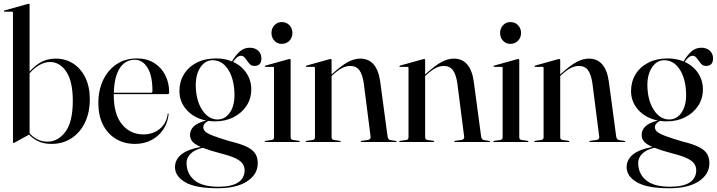

<svg xmlns="http://www.w3.org/2000/svg" viewBox="-20 -756 3816 1022"><path d="M137.5 -730.5V-375.5Q173.5 -414 206 -429Q238.5 -444 276.5 -444Q328.5 -444 369.5 -417.8Q410.5 -391.5 434.2 -343Q458 -294.5 458 -228.5Q458 -156.5 432 -103Q406 -49.5 360 -19.8Q314 10 254 10Q215 10 185.5 -3.2Q156 -16.5 135 -39.5L59.5 2Q56 5 53 5Q49 5 49 0.5V-688.5Q49 -694 43 -694H4Q0.5 -694 0.5 -697Q0.5 -699.5 4.5 -700.5L124.5 -734Q130.5 -736 133 -736Q137.5 -736 137.5 -730.5ZM246 -426Q221 -426 193.2 -411.8Q165.5 -397.5 137.5 -366V-47Q155 -26.5 179 -14.2Q203 -2 233.5 -2Q288.5 -2 328 -54.2Q367.5 -106.5 367.5 -219.5Q367.5 -322 333.2 -374Q299 -426 246 -426Z M880.5 -263.5Q880.5 -255 871 -255H585.5Q585.5 -253 585.5 -250.5Q585.5 -147.5 629.5 -94Q673.5 -40.5 744 -40.5Q793.5 -40.5 829.8 -69.5Q866 -98.5 872.5 -148.5Q872.5 -152 874.5 -152Q878 -152 877.5 -147.5Q873 -102.5 849 -66.8Q825 -31 786.2 -10.5Q747.5 10 699.5 10Q641 10 596.8 -16.8Q552.5 -43.5 528 -92.2Q503.5 -141 503.5 -207Q503.5 -276 529 -329.8Q554.5 -383.5 600.5 -414.2Q646.5 -445 708.5 -445Q761 -445 799.5 -421.5Q838 -398 859.2 -357Q880.5 -316 880.5 -263.5ZM698 -438Q646.5 -438 617.2 -392.5Q588 -347 586 -262.5H784Q791.5 -262.5 791.5 -271Q791.5 -354 765 -396Q738.5 -438 698 -438Z M1204 -4Q1263 10 1295 26Q1327 42 1339.5 63Q1352 84 1352 113Q1352 171.5 1296 208.8Q1240 246 1138 246Q1020.5 246 966 214Q911.5 182 911.5 133.5Q911.5 95.5 943 68Q974.5 40.5 1048.5 26Q1017 12.5 1004.2 -2.5Q991.5 -17.5 991.5 -37.5Q991.5 -63.5 1010.5 -82.5Q1029.5 -101.5 1077 -114.5Q1012.5 -127.5 973.8 -170.8Q935 -214 935 -271Q935 -320.5 958.8 -360Q982.5 -399.5 1026.5 -422.2Q1070.5 -445 1131 -445Q1176.5 -445 1214.5 -429Q1233.5 -461.5 1256 -481.8Q1278.5 -502 1309.5 -502Q1337.5 -502 1354.5 -486Q1371.5 -470 1371.5 -445.5Q1371.5 -405 1334 -405Q1317 -405 1306 -418.5Q1295 -432 1285.8 -445.5Q1276.5 -459 1263 -459Q1251 -459 1240.8 -450Q1230.5 -441 1220.5 -426.5Q1266 -406 1291.8 -367Q1317.5 -328 1317.5 -280.5Q1317.5 -231 1292 -192.5Q1266.5 -154 1223 -132Q1179.5 -110 1125 -110Q1106.5 -110 1088.5 -112.5Q1077 -107 1069.5 -98.2Q1062 -89.5 1062 -79Q1062 -67 1071.8 -56.8Q1081.5 -46.5 1111.8 -34.5Q1142 -22.5 1204 -4ZM1109 -435.5Q1068.5 -434 1043.5 -392.5Q1018.5 -351 1022.5 -285Q1027 -211.5 1060 -165.2Q1093 -119 1140.5 -120Q1182.5 -121.5 1207.2 -162.2Q1232 -203 1227.5 -270Q1223 -345.5 1191 -391Q1159 -436.5 1109 -435.5ZM973 111Q973 168 1014.5 203Q1056 238 1143 238Q1212.5 238 1247.2 215.2Q1282 192.5 1282 150Q1282 131 1271.2 115.2Q1260.5 99.5 1232.5 86.2Q1204.5 73 1153 60Q1123 52 1100 44.8Q1077 37.5 1059.5 30.5Q1016.5 40.5 994.8 62Q973 83.5 973 111Z M1480 -522.5Q1456 -522.5 1440.5 -539.2Q1425 -556 1425 -580.5Q1425 -605 1440.8 -621.8Q1456.5 -638.5 1480 -638.5Q1505 -638.5 1520.8 -621.5Q1536.5 -604.5 1536.5 -580.5Q1536.5 -556 1520.5 -539.2Q1504.5 -522.5 1480 -522.5ZM1527 -437V-25.5Q1527 -13 1539 -11L1570.5 -6.5Q1575.5 -6 1575.5 -3Q1575.5 0 1571.5 0H1392Q1389 0 1389 -3Q1389 -5 1393 -6L1426.5 -11Q1438.5 -13 1438.5 -25V-394.5Q1438.5 -400 1432.5 -400H1393.5Q1390 -400 1390 -403Q1390 -405 1394 -407L1514 -440.5Q1520 -442 1522.5 -442Q1527 -442 1527 -437Z M1745 -437V-359.5L1751 -365Q1798.5 -408 1832.2 -426Q1866 -444 1897.5 -444Q1987 -444 2004 -320.5L2043 -29.5Q2045 -12 2060 -10L2086.5 -6Q2091 -5 2091 -3Q2091 0 2087 0H1904.5Q1900 0 1900 -3Q1900 -5.5 1905.5 -6.5L1938 -11Q1955 -13.5 1952.5 -29.5L1916.5 -311.5Q1909.5 -360 1892.8 -382.5Q1876 -405 1843.5 -405Q1803 -405 1754.5 -360L1745 -351.5V-25.5Q1745 -13 1757 -11L1788.5 -6.5Q1793.5 -6 1793.5 -3Q1793.5 0 1789.5 0H1610Q1607 0 1607 -3Q1607 -5 1611 -6L1644.5 -11Q1656.5 -13 1656.5 -25V-394.5Q1656.5 -400 1650.5 -400H1611.5Q1608 -400 1608 -403Q1608 -405 1612 -407L1732 -440.5Q1738 -442 1740.5 -442Q1745 -442 1745 -437Z M2243 -437V-359.5L2249 -365Q2296.5 -408 2330.2 -426Q2364 -444 2395.5 -444Q2485 -444 2502 -320.5L2541 -29.5Q2543 -12 2558 -10L2584.5 -6Q2589 -5 2589 -3Q2589 0 2585 0H2402.5Q2398 0 2398 -3Q2398 -5.5 2403.5 -6.5L2436 -11Q2453 -13.5 2450.5 -29.5L2414.5 -311.5Q2407.5 -360 2390.8 -382.5Q2374 -405 2341.5 -405Q2301 -405 2252.5 -360L2243 -351.5V-25.5Q2243 -13 2255 -11L2286.5 -6.5Q2291.5 -6 2291.5 -3Q2291.5 0 2287.5 0H2108Q2105 0 2105 -3Q2105 -5 2109 -6L2142.5 -11Q2154.5 -13 2154.5 -25V-394.5Q2154.5 -400 2148.5 -400H2109.5Q2106 -400 2106 -403Q2106 -405 2110 -407L2230 -440.5Q2236 -442 2238.5 -442Q2243 -442 2243 -437Z M2697 -522.5Q2673 -522.5 2657.5 -539.2Q2642 -556 2642 -580.5Q2642 -605 2657.8 -621.8Q2673.5 -638.5 2697 -638.5Q2722 -638.5 2737.8 -621.5Q2753.5 -604.5 2753.5 -580.5Q2753.5 -556 2737.5 -539.2Q2721.5 -522.5 2697 -522.5ZM2744 -437V-25.5Q2744 -13 2756 -11L2787.5 -6.5Q2792.5 -6 2792.5 -3Q2792.5 0 2788.5 0H2609Q2606 0 2606 -3Q2606 -5 2610 -6L2643.5 -11Q2655.5 -13 2655.5 -25V-394.5Q2655.5 -400 2649.5 -400H2610.5Q2607 -400 2607 -403Q2607 -405 2611 -407L2731 -440.5Q2737 -442 2739.5 -442Q2744 -442 2744 -437Z M2962 -437V-359.5L2968 -365Q3015.5 -408 3049.2 -426Q3083 -444 3114.5 -444Q3204 -444 3221 -320.5L3260 -29.5Q3262 -12 3277 -10L3303.5 -6Q3308 -5 3308 -3Q3308 0 3304 0H3121.5Q3117 0 3117 -3Q3117 -5.5 3122.5 -6.5L3155 -11Q3172 -13.5 3169.5 -29.5L3133.5 -311.5Q3126.5 -360 3109.8 -382.5Q3093 -405 3060.5 -405Q3020 -405 2971.5 -360L2962 -351.5V-25.5Q2962 -13 2974 -11L3005.5 -6.5Q3010.5 -6 3010.5 -3Q3010.5 0 3006.5 0H2827Q2824 0 2824 -3Q2824 -5 2828 -6L2861.5 -11Q2873.5 -13 2873.5 -25V-394.5Q2873.5 -400 2867.5 -400H2828.5Q2825 -400 2825 -403Q2825 -405 2829 -407L2949 -440.5Q2955 -442 2957.5 -442Q2962 -442 2962 -437Z M3608 -4Q3667 10 3699 26Q3731 42 3743.5 63Q3756 84 3756 113Q3756 171.5 3700 208.8Q3644 246 3542 246Q3424.5 246 3370 214Q3315.5 182 3315.5 133.5Q3315.5 95.5 3347 68Q3378.5 40.5 3452.5 26Q3421 12.5 3408.2 -2.5Q3395.5 -17.5 3395.5 -37.5Q3395.5 -63.5 3414.5 -82.5Q3433.5 -101.5 3481 -114.5Q3416.5 -127.5 3377.8 -170.8Q3339 -214 3339 -271Q3339 -320.5 3362.8 -360Q3386.5 -399.5 3430.5 -422.2Q3474.5 -445 3535 -445Q3580.5 -445 3618.5 -429Q3637.5 -461.5 3660 -481.8Q3682.5 -502 3713.5 -502Q3741.5 -502 3758.5 -486Q3775.5 -470 3775.5 -445.5Q3775.5 -405 3738 -405Q3721 -405 3710 -418.5Q3699 -432 3689.8 -445.5Q3680.5 -459 3667 -459Q3655 -459 3644.8 -450Q3634.5 -441 3624.5 -426.5Q3670 -406 3695.8 -367Q3721.5 -328 3721.5 -280.5Q3721.5 -231 3696 -192.5Q3670.5 -154 3627 -132Q3583.5 -110 3529 -110Q3510.5 -110 3492.5 -112.5Q3481 -107 3473.5 -98.2Q3466 -89.5 3466 -79Q3466 -67 3475.8 -56.8Q3485.5 -46.5 3515.8 -34.5Q3546 -22.5 3608 -4ZM3513 -435.5Q3472.5 -434 3447.5 -392.5Q3422.5 -351 3426.5 -285Q3431 -211.5 3464 -165.2Q3497 -119 3544.5 -120Q3586.5 -121.5 3611.2 -162.2Q3636 -203 3631.5 -270Q3627 -345.5 3595 -391Q3563 -436.5 3513 -435.5ZM3377 111Q3377 168 3418.5 203Q3460 238 3547 238Q3616.5 238 3651.2 215.2Q3686 192.5 3686 150Q3686 131 3675.2 115.2Q3664.5 99.5 3636.5 86.2Q3608.5 73 3557 60Q3527 52 3504 44.8Q3481 37.5 3463.5 30.5Q3420.5 40.5 3398.8 62Q3377 83.5 3377 111Z"/></svg>

Font: Fraunces144ptRegular
Style: Regular
Weight: 400
Version: Version 1.000;[0bf87f6ff]